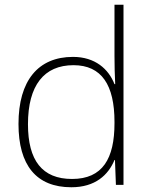

<svg xmlns="http://www.w3.org/2000/svg" viewBox="-20 -780 630 810"><path d="M281 10C382 10 437 -42 463 -105H465L469 0H501V-760H463V-544C463 -506 464 -464 466 -425H463C438 -489 381 -540 288 -540C141 -540 58 -440 58 -257C58 -83 133 10 281 10ZM284 -25C158 -25 98 -103 98 -256C98 -420 166 -505 290 -505C409 -505 463 -421 463 -266V-260C463 -111 413 -25 284 -25Z"/></svg>

Font: Noto Sans Myanmar ExtraLight
Style: Regular
Weight: 200
Designer: Monotype Design Team
Foundry: Monotype Imaging Inc.
Version: Version 2.107